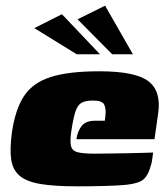

<svg xmlns="http://www.w3.org/2000/svg" viewBox="-20 -651 589 676"><path d="M250 5Q172 5 123.5 -3Q75 -11 50 -31.5Q25 -52 19.5 -89Q14 -126 22 -185Q34 -267 65 -313.5Q96 -360 159 -380Q222 -400 330 -400Q457 -400 502.5 -365Q548 -330 537 -253L524 -161H249Q253 -189 267.5 -207.5Q282 -226 315 -226H349L351 -242Q354 -268 347 -282.5Q340 -297 307 -297Q281 -297 267 -289Q253 -281 245.5 -258Q238 -235 231 -189Q226 -154 230 -137Q234 -120 253.5 -115Q273 -110 313 -110Q329 -110 361 -110.5Q393 -111 428 -111.5Q463 -112 489 -113Q515 -114 519 -114L516 -91Q514 -74 506.5 -53.5Q499 -33 488 -22Q471 -4 414.5 0.5Q358 5 250 5ZM250 -460 101 -552 198 -601 332 -460ZM375 -460 253 -583 350 -631 448 -460Z"/></svg>

Font: Genos Black
Style: Italic
Weight: 900
Italic angle: -8°
Version: Version 1.010